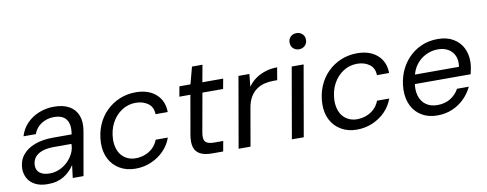

<svg xmlns="http://www.w3.org/2000/svg" viewBox="-62 -1023 3384 1335"><g transform="rotate(-10 1630.0 -355.0)"><path d="M187 12Q132 12 96.5 -7Q61 -26 44.5 -57Q28 -88 28 -124Q29 -179 60 -218.5Q91 -258 146.5 -279Q202 -300 275 -300H408Q416 -348 406.5 -379Q397 -410 372 -425Q347 -440 308 -440Q259 -440 219.5 -415.5Q180 -391 163 -345H76Q92 -398 128.5 -435Q165 -472 214.5 -491.5Q264 -511 319 -511Q386 -511 428.5 -486Q471 -461 487.5 -415.5Q504 -370 493 -308L439 0H363L374 -89Q360 -68 341.5 -49.5Q323 -31 300 -17Q277 -3 249 4.5Q221 12 187 12ZM212 -59Q248 -59 281 -73.5Q314 -88 339 -112.5Q364 -137 379.5 -168Q395 -199 395 -233L396 -235H270Q223 -235 188.5 -223Q154 -211 136.5 -188Q119 -165 118 -133Q117 -98 141.5 -78.5Q166 -59 212 -59Z M805 12Q743 12 695.5 -15.5Q648 -43 622.5 -91.5Q597 -140 598 -205Q600 -272 623 -328Q646 -384 687 -425Q728 -466 781.5 -488.5Q835 -511 896 -511Q986 -511 1039 -464Q1092 -417 1093 -337H1007Q1006 -388 970.5 -413.5Q935 -439 884 -439Q830 -439 785.5 -410Q741 -381 714 -330.5Q687 -280 685 -213Q685 -177 694.5 -148Q704 -119 722 -99.5Q740 -80 764.5 -69.5Q789 -59 818 -59Q852 -59 883.5 -70.5Q915 -82 939.5 -105Q964 -128 977 -162H1063Q1045 -111 1007 -72Q969 -33 917 -10.5Q865 12 805 12Z M1346 0Q1295 0 1263.5 -16.5Q1232 -33 1222 -67Q1212 -101 1221 -154L1269 -428H1191L1204 -499H1282L1314 -619H1388L1366 -499H1513L1500 -428H1354L1305 -154Q1297 -107 1313.5 -89.5Q1330 -72 1373 -72H1438L1425 0Z M1534 0 1621 -499H1698L1689 -410Q1711 -442 1742 -464Q1773 -486 1812 -498.5Q1851 -511 1896 -511L1881 -423H1855Q1821 -423 1790.5 -415.5Q1760 -408 1734.5 -390Q1709 -372 1691 -342.5Q1673 -313 1665 -269L1618 0Z M1910 0 1997 -499H2081L1994 0ZM2069 -608Q2044 -608 2027.5 -624Q2011 -640 2011 -665Q2011 -690 2027.5 -706Q2044 -722 2069 -722Q2093 -722 2110 -706.5Q2127 -691 2127 -665Q2127 -640 2110 -624Q2093 -608 2069 -608Z M2368 12Q2306 12 2258.5 -15.5Q2211 -43 2185.5 -91.5Q2160 -140 2161 -205Q2163 -272 2186 -328Q2209 -384 2250 -425Q2291 -466 2344.5 -488.5Q2398 -511 2459 -511Q2549 -511 2602 -464Q2655 -417 2656 -337H2570Q2569 -388 2533.5 -413.5Q2498 -439 2447 -439Q2393 -439 2348.5 -410Q2304 -381 2277 -330.5Q2250 -280 2248 -213Q2248 -177 2257.5 -148Q2267 -119 2285 -99.5Q2303 -80 2327.5 -69.5Q2352 -59 2381 -59Q2415 -59 2446.5 -70.5Q2478 -82 2502.5 -105Q2527 -128 2540 -162H2626Q2608 -111 2570 -72Q2532 -33 2480 -10.5Q2428 12 2368 12Z M2936 12Q2874 12 2828 -15Q2782 -42 2757.5 -90.5Q2733 -139 2734 -204Q2736 -269 2758 -324.5Q2780 -380 2819.5 -422Q2859 -464 2912 -487.5Q2965 -511 3028 -511Q3094 -511 3138.5 -484.5Q3183 -458 3205 -414Q3227 -370 3226 -316Q3226 -297 3222 -273Q3218 -249 3213 -230H2800L2811 -295H3142Q3149 -342 3134 -374Q3119 -406 3089 -423Q3059 -440 3017 -440Q2974 -440 2934 -421Q2894 -402 2865 -365Q2836 -328 2826 -272L2821 -244Q2811 -190 2823.5 -148Q2836 -106 2868.5 -82.5Q2901 -59 2949 -59Q3002 -59 3041 -83Q3080 -107 3102 -147H3185Q3164 -102 3128 -66Q3092 -30 3043.5 -9Q2995 12 2936 12Z"/></g></svg>

Font: DM Sans 20pt
Style: Italic
Weight: 400
Italic angle: -10°
Version: Version 4.004;gftools[0.9.30]